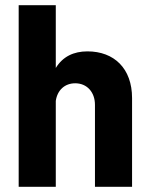

<svg xmlns="http://www.w3.org/2000/svg" viewBox="-20 -720 578 740"><path d="M52 0H195V-331C201 -373 230 -399 270 -399C315 -399 346 -365 346 -316V0H489V-342C489 -456 420 -522 317 -522C264 -522 222 -502 195 -458V-700H52Z"/></svg>

Font: Vanilla Cream Black
Style: Regular
Weight: 900
Designer: Jeremy Tribby, Jinavaṁso
Foundry: Tribby Type
Version: Version 1.422;Glyphs 3.1.2 (3151)